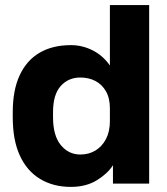

<svg xmlns="http://www.w3.org/2000/svg" viewBox="-20 -720 655 753"><path d="M258 13Q189 13 137.5 -18Q86 -49 58 -109.5Q30 -170 30 -260V-280Q30 -366 57 -424.5Q84 -483 135 -513Q186 -543 258 -543Q303 -543 343.5 -522.5Q384 -502 411 -463V-700H565V0H423V-72Q403 -40 360.5 -13.5Q318 13 258 13ZM295 -114Q328 -114 354 -129.5Q380 -145 395.5 -174.5Q411 -204 411 -245V-295Q411 -335 395.5 -362Q380 -389 354 -402.5Q328 -416 295 -416Q248 -416 218 -382.5Q188 -349 188 -280V-260Q188 -188 218.5 -151Q249 -114 295 -114Z"/></svg>

Font: Golos Text
Style: Bold
Weight: 700
Designer: A.Korolkova, Vitaly Kuzmin
Foundry: ParaType Ltd
Version: Version 2.004